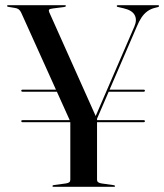

<svg xmlns="http://www.w3.org/2000/svg" viewBox="-20 -720 634 740"><path d="M352.5 -259 254.5 -244 62 -670.5Q58.5 -679 52.2 -683.8Q46 -688.5 37 -689.5L12.5 -693.5Q9.5 -694 8.2 -695Q7 -696 7 -697Q7 -698.5 8.2 -699.2Q9.5 -700 12 -700H228.5Q231 -700 232.5 -699.5Q234 -699 234 -697.5Q234 -694 227.5 -693L184.5 -687.5Q172 -686 169.5 -683Q167 -680 169.5 -673.5L350.5 -269L345 -264L498 -618Q509 -643.5 499 -662Q489 -680.5 456.5 -688L435 -693Q432 -693.5 431 -694.5Q430 -695.5 430 -696.5Q430 -698.5 431.2 -699.2Q432.5 -700 434 -700H588.5Q591 -700 592 -699.2Q593 -698.5 593 -697Q593 -695.5 591.8 -694.2Q590.5 -693 588 -692.5L578 -690Q561 -686 548 -676.5Q535 -667 525.2 -652.2Q515.5 -637.5 507.5 -618ZM251 -259.5 354 -265V-28Q354 -21 358.2 -17.8Q362.5 -14.5 371.5 -13L417.5 -6.5Q423.5 -5 423.5 -3.5Q423.5 -1.5 422.5 -0.8Q421.5 0 418.5 0H186Q184 0 183 -1Q182 -2 182 -3Q182 -5.5 186.5 -6.5L234 -13Q243.5 -14.5 247.2 -17.8Q251 -21 251 -27.5ZM62 -253Q62 -255.5 63.5 -256.2Q65 -257 67.5 -257H533Q535.5 -257 537 -256.2Q538.5 -255.5 538.5 -253Q538.5 -249 533 -249H67.5Q62 -249 62 -253ZM393 -366.5 397 -374.5H533Q535.5 -374.5 537 -373.8Q538.5 -373 538.5 -370.5Q538.5 -366.5 533 -366.5ZM62 -370.5Q62 -373 63.5 -373.8Q65 -374.5 67.5 -374.5H290L294.5 -366.5H67.5Q62 -366.5 62 -370.5Z"/></svg>

Font: Fraunces 120pt
Style: Regular
Weight: 400
Version: Version 1.000;[b76b70a41]